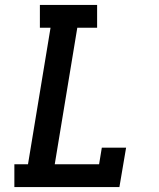

<svg xmlns="http://www.w3.org/2000/svg" viewBox="-20 -755 640 775"><path d="M38 0V-92H93L184 -643H141V-735H372V-643H292L201 -92H380L391 -159H489L462 0Z"/></svg>

Font: Iosevka Etoile SmBdObl
Style: Regular
Weight: 600
Italic angle: -9°
Designer: Belleve Invis
Foundry: Belleve Invis
Version: Version 15.5.2; ttfautohint (v1.8.4)